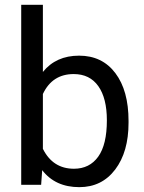

<svg xmlns="http://www.w3.org/2000/svg" viewBox="-20 -770 601 800"><path d="M515.6 -258.3Q515.6 -137.2 460 -63.7Q404.3 9.8 310.5 9.8Q210.4 9.8 155.8 -61L151.4 0H68.4V-750H158.7V-470.2Q213.4 -538.1 309.6 -538.1Q405.8 -538.1 460.7 -465.3Q515.6 -392.6 515.6 -266.1ZM425.3 -268.6Q425.3 -360.8 389.6 -411.1Q354 -461.4 287.1 -461.4Q197.8 -461.4 158.7 -378.4V-149.9Q200.2 -66.9 288.1 -66.9Q353 -66.9 389.2 -117.2Q425.3 -167.5 425.3 -268.6Z"/></svg>

Font: Vazir FD-UI
Style: Regular-FD-UI
Weight: 400
Designer: Saber Rastikerdar
Foundry: Saber Rastikerdar
Version: Version 30.1.0